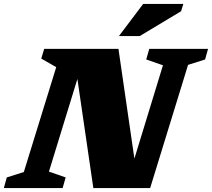

<svg xmlns="http://www.w3.org/2000/svg" viewBox="-50 -955 1077 975"><path d="M283.5 -54 268 0H-30.5L-15.5 -54L71 -81.5L235.5 -614L159.5 -657.5L174.5 -707H551.5L632.5 -149.5L777.5 -623.5L692.5 -653L708 -707H1006.5L991.5 -653L905 -625.5L712.5 0H424L343 -554L198.5 -83.5ZM554 -772 677 -935H881L869.5 -898L660 -772Z"/></svg>

Font: Newsreader 6pt ExtraBold
Style: Italic
Weight: 800
Italic angle: -17°
Designer: Hugues Gentile
Foundry: Production Type
Version: Version 1.003; ttfautohint (v1.8.3)